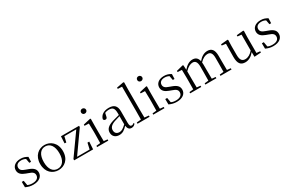

<svg xmlns="http://www.w3.org/2000/svg" viewBox="146 -2184 5344 3580"><g transform="rotate(-30 2818.5 -394.0)"><path d="M219 14C352 14 419 -53 419 -135C419 -204 381 -248 280 -284L231 -302C159 -326 128 -353 128 -403C128 -456 167 -494 245 -494C277 -494 307 -487 338 -470L355 -378H392L396 -482C347 -512 305 -526 246 -526C130 -526 65 -463 65 -382C65 -309 115 -267 195 -238L246 -219C328 -192 354 -164 354 -115C354 -57 308 -17 218 -17C175 -17 143 -24 114 -38L96 -140H55L56 -24C110 1 156 14 219 14Z M762 14C889 14 1008 -74 1008 -255C1008 -435 887 -526 762 -526C638 -526 518 -435 518 -255C518 -75 636 14 762 14ZM762 -16C659 -16 595 -101 595 -254C595 -407 659 -495 762 -495C865 -495 930 -407 930 -254C930 -101 865 -16 762 -16Z M1102 0H1510L1520 -162H1482L1452 -30H1182L1503 -484V-512H1113L1105 -364L1141 -361L1169 -481H1425L1102 -27Z M1712 -655C1741 -655 1767 -676 1767 -707C1767 -738 1741 -760 1712 -760C1682 -760 1659 -738 1659 -707C1659 -676 1682 -655 1712 -655ZM1682 0H1837V-27L1758 -35L1756 -227V-378L1758 -515L1746 -523L1591 -487V-461L1682 -457C1684 -407 1686 -352 1686 -285V-227C1686 -173 1685 -91 1683 -36L1596 -27V0Z M2335 13C2370 13 2399 -2 2419 -33L2404 -49C2388 -32 2376 -26 2359 -26C2330 -26 2315 -45 2315 -111V-354C2315 -476 2259 -526 2147 -526C2040 -526 1968 -479 1947 -398C1951 -377 1965 -365 1987 -365C2010 -365 2025 -376 2030 -407L2046 -478C2075 -490 2103 -495 2130 -495C2210 -495 2246 -466 2246 -354V-316C2201 -305 2152 -292 2108 -279C1980 -241 1933 -190 1933 -114C1933 -31 1993 14 2070 14C2142 14 2187 -18 2248 -83C2255 -23 2282 13 2335 13ZM2246 -115C2180 -52 2142 -32 2100 -32C2042 -32 2004 -64 2004 -126C2004 -179 2036 -221 2122 -253C2159 -266 2203 -279 2246 -291Z M2559 0H2726V-27L2635 -36L2633 -227V-639L2636 -793L2621 -802L2472 -774V-747L2562 -743V-227L2560 -36L2466 -27V0Z M2921 -655C2950 -655 2976 -676 2976 -707C2976 -738 2950 -760 2921 -760C2891 -760 2868 -738 2868 -707C2868 -676 2891 -655 2921 -655ZM2891 0H3046V-27L2967 -35L2965 -227V-378L2967 -515L2955 -523L2800 -487V-461L2891 -457C2893 -407 2895 -352 2895 -285V-227C2895 -173 2894 -91 2892 -36L2805 -27V0Z M3308 14C3441 14 3508 -53 3508 -135C3508 -204 3470 -248 3369 -284L3320 -302C3248 -326 3217 -353 3217 -403C3217 -456 3256 -494 3334 -494C3366 -494 3396 -487 3427 -470L3444 -378H3481L3485 -482C3436 -512 3394 -526 3335 -526C3219 -526 3154 -463 3154 -382C3154 -309 3204 -267 3284 -238L3335 -219C3417 -192 3443 -164 3443 -115C3443 -57 3397 -17 3307 -17C3264 -17 3232 -24 3203 -38L3185 -140H3144L3145 -24C3199 1 3245 14 3308 14Z M4336 0H4490V-27L4411 -35L4409 -227V-340C4409 -474 4359 -526 4270 -526C4202 -526 4137 -492 4075 -418C4059 -495 4015 -526 3949 -526C3882 -526 3818 -489 3757 -417L3752 -515L3739 -523L3595 -486V-461L3685 -456C3687 -406 3688 -354 3688 -286V-227L3686 -36L3600 -27V0H3838V-27L3760 -35L3758 -227V-383C3824 -452 3877 -475 3925 -475C3979 -475 4014 -438 4014 -338V-227L4012 -36L3927 -27V0H4164V-27L4085 -35L4083 -227V-338C4083 -356 4082 -373 4080 -388C4144 -455 4199 -475 4245 -475C4304 -475 4340 -441 4340 -338V-227C4340 -172 4339 -91 4338 -36L4252 -27V0Z M4979 9 5123 0V-27L5046 -35V-379L5050 -506L5040 -518L4894 -504V-477L4977 -469L4976 -128C4928 -71 4871 -37 4812 -37C4745 -37 4708 -76 4708 -187V-379L4712 -506L4702 -518L4555 -504V-478L4640 -467L4637 -185C4636 -37 4688 14 4783 14C4861 14 4926 -29 4977 -93Z M5388 14C5521 14 5588 -53 5588 -135C5588 -204 5550 -248 5449 -284L5400 -302C5328 -326 5297 -353 5297 -403C5297 -456 5336 -494 5414 -494C5446 -494 5476 -487 5507 -470L5524 -378H5561L5565 -482C5516 -512 5474 -526 5415 -526C5299 -526 5234 -463 5234 -382C5234 -309 5284 -267 5364 -238L5415 -219C5497 -192 5523 -164 5523 -115C5523 -57 5477 -17 5387 -17C5344 -17 5312 -24 5283 -38L5265 -140H5224L5225 -24C5279 1 5325 14 5388 14Z"/></g></svg>

Font: Noto Serif HK Light
Style: Regular
Weight: 300
Designer: Ryoko NISHIZUKA 西塚涼子 (kana & ideographs); Frank Grießhammer (Latin, Greek & Cyrillic); Wenlong ZHANG 张文龙 (bopomofo); San
Foundry: Adobe
Version: Version 2.001;hotconv 1.1.0;makeotfexe 2.6.0